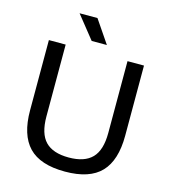

<svg xmlns="http://www.w3.org/2000/svg" viewBox="-135 -1053 1036 1171"><g transform="rotate(15 383.0 -468.0)"><path d="M384 9.5Q227.5 9.5 155 -66Q82.5 -141.5 82.5 -297V-740H188.5V-286.5Q188.5 -178 236.2 -128.8Q284 -79.5 384 -79.5Q483.5 -79.5 531.2 -128.8Q579 -178 579 -286.5V-740H683V-297Q683 -141.5 611 -66Q539 9.5 384 9.5ZM336 -802.5 221 -946.5H334L432 -802.5Z"/></g></svg>

Font: Encode Sans Semi Expanded Medium
Style: Regular
Weight: 500
Width: 6
Designer: Multiple Designers
Foundry: Impallari Type
Version: Version 3.000; ttfautohint (v1.8.3) -l 8 -r 50 -G 200 -x 14 